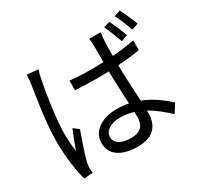

<svg xmlns="http://www.w3.org/2000/svg" viewBox="-178 -1042 1356 1309"><g transform="rotate(-30 500.0 -387.5)"><path d="M231 -753 143 -761C143 -739 140 -712 137 -689C125 -607 91 -416 91 -269C91 -133 109 -24 129 48L199 43C198 32 197 17 196 8C196 -4 197 -23 200 -37C211 -86 248 -189 272 -258L231 -290C214 -250 190 -189 174 -143C167 -192 164 -234 164 -283C164 -394 194 -593 214 -686C217 -704 225 -736 231 -753ZM811 -792 762 -777C781 -738 804 -678 819 -635L870 -653C856 -693 829 -756 811 -792ZM911 -823 862 -807C883 -769 905 -711 921 -667L972 -685C957 -725 930 -786 911 -823ZM652 -174 653 -140C653 -73 628 -31 544 -31C472 -31 422 -58 422 -109C422 -158 475 -190 549 -190C585 -190 620 -185 652 -174ZM725 -760H635C637 -742 639 -715 639 -698V-574L544 -572C486 -572 432 -575 375 -580V-505C434 -501 486 -499 543 -499L639 -501C640 -418 646 -320 649 -243C620 -249 589 -252 556 -252C425 -252 351 -185 351 -102C351 -12 424 43 558 43C693 43 731 -38 731 -120V-140C782 -111 832 -71 882 -24L925 -91C873 -138 809 -188 728 -220C724 -304 717 -404 716 -505C776 -509 834 -515 889 -524V-601C836 -591 777 -583 716 -578C716 -625 716 -672 718 -699C719 -719 721 -739 725 -760Z"/></g></svg>

Font: ChiuKong Gothic CL
Style: Regular
Weight: 400
Designer: Ryoko NISHIZUKA 西塚涼子 (kana, bopomofo & ideographs); Paul D. Hunt (Latin, Greek & Cyrillic); Sandoll Communications 산돌커뮤니
Foundry: Adobe
Version: Version 1.300